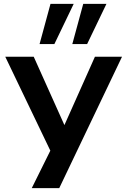

<svg xmlns="http://www.w3.org/2000/svg" viewBox="-20 -785 653 985"><path d="M143 180 257 -50V27L7 -494H153L320 -122H301L467 -494H606L284 180ZM351 -559 407 -765H526L427 -559ZM183 -559 239 -765H358L259 -559Z"/></svg>

Font: Nunito Sans 10pt SemiExpanded
Style: Bold
Weight: 700
Width: 6
Designer: Vernon Adams
Foundry: Vernon Adams
Version: Version 3.101;gftools[0.9.27]